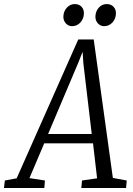

<svg xmlns="http://www.w3.org/2000/svg" viewBox="-80 -948 672 968"><path d="M-60 0 -55.5 -38 4 -49 314.5 -749H392.5L489 -51L559 -38L555.5 0H330L333.5 -38L409.5 -49L389 -225.5H143L68.5 -50L146.5 -38L143.5 0ZM162.5 -272.5H382.5L340.5 -627L336.5 -687L315 -632.5ZM283 -816Q265 -816 252 -830.2Q239 -844.5 239.5 -865Q240.5 -891.5 257.2 -909.5Q274 -927.5 296.5 -927.5Q318.5 -927.5 331 -914Q343.5 -900.5 343 -880.5Q342.5 -853 325.2 -834.5Q308 -816 283 -816ZM444.5 -816Q426.5 -816 413.5 -830.2Q400.5 -844.5 401 -865Q402 -891.5 418.2 -909.5Q434.5 -927.5 457.5 -927.5Q479.5 -927.5 492.2 -914Q505 -900.5 504.5 -880.5Q504 -853 486.8 -834.5Q469.5 -816 444.5 -816Z"/></svg>

Font: Merriweather 24pt SemiCondensed Light
Style: Italic
Weight: 300
Width: 4
Italic angle: -7.8°
Designer: Eben Sorkin
Foundry: Eben Sorkin
Version: Version 2.101